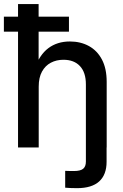

<svg xmlns="http://www.w3.org/2000/svg" viewBox="-27 -748 626 974"><path d="M363.8 206.5Q344.7 206.5 329.6 205.8Q314.5 205.1 303.7 204.1V118.7Q312 119.1 325.4 119.4Q338.9 119.6 347.7 119.6Q380.9 119.6 394.8 108.2Q408.7 96.7 408.7 71.8V0H513.7V72.8Q513.7 138.2 476.1 172.4Q438.5 206.5 363.8 206.5ZM169.4 -308.6V0H64.5V-727.5H168.9V-398.4H148.4Q172.9 -469.7 218.3 -503.7Q263.7 -537.6 327.6 -537.6Q381.8 -537.6 424.1 -514.4Q466.3 -491.2 490.2 -445.8Q514.2 -400.4 514.2 -332.5V0H408.7V-319.8Q408.7 -380.4 378.7 -412.6Q348.6 -444.8 294.9 -444.8Q259.3 -444.8 231 -429.9Q202.6 -415 186 -384.8Q169.4 -354.5 169.4 -308.6ZM-7.3 -587.4V-663.6H322.8V-587.4Z"/></svg>

Font: Inter 24pt Medium
Style: Regular
Weight: 500
Designer: Rasmus Andersson
Foundry: rsms
Version: Version 4.001;git-66647c0bb